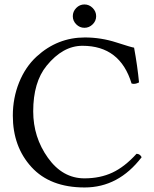

<svg xmlns="http://www.w3.org/2000/svg" viewBox="-20 -825 686 855"><path d="M319.6 -716.6Q304.2 -731.9 304.2 -752.9Q304.2 -773.9 319.6 -789.6Q335 -805.2 356 -805.2Q377 -805.2 392.6 -789.6Q408.2 -773.9 408.2 -752.9Q408.2 -731.9 392.6 -716.6Q377 -701.2 356 -701.2Q335 -701.2 319.6 -716.6ZM356.9 9.8Q203.1 9.8 120.1 -81.1Q37.1 -171.9 37.1 -310.1Q37.1 -388.2 64.9 -457.5Q92.8 -526.9 143.1 -573.2Q235.8 -658.2 357.9 -658.2Q429.7 -658.2 498.3 -636Q566.9 -613.8 577.1 -612.8Q592.3 -529.8 599.1 -458Q580.1 -448.2 565.9 -453.1Q515.1 -621.1 347.2 -621.1Q259.8 -621.1 187.5 -532.2Q127.9 -459 127.9 -329.1Q127.9 -213.9 193.4 -122.3Q258.8 -30.8 356 -30.8Q425.8 -30.8 480.5 -56.4Q535.2 -82 587.9 -140.1Q603 -140.1 610.8 -125Q507.8 9.8 356.9 9.8Z"/></svg>

Font: Linux Libertine O
Style: Regular
Weight: 400
Designer: Philipp H. Poll
Foundry: Philipp H. Poll
Version: Version 5.3.0